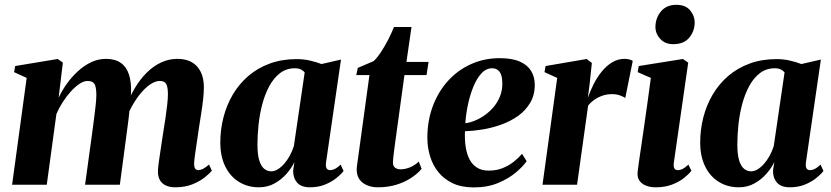

<svg xmlns="http://www.w3.org/2000/svg" viewBox="-20 -786 3538 817"><path d="M247.5 -519.5 229.5 -370Q243 -399.5 263.8 -428.8Q284.5 -458 310.8 -482.2Q337 -506.5 367.2 -521Q397.5 -535.5 431.5 -535.5Q470 -535.5 494.2 -518.2Q518.5 -501 529 -468.2Q539.5 -435.5 537.5 -389Q537 -381.5 536 -370.5Q535 -359.5 533.2 -347.5Q531.5 -335.5 530 -325L512.5 -320.5Q529.5 -370 552.8 -409.5Q576 -449 604.8 -477.2Q633.5 -505.5 666.2 -520.5Q699 -535.5 735 -535.5Q789 -535.5 818.2 -503.5Q847.5 -471.5 847.5 -414Q847.5 -391 844.2 -362.2Q841 -333.5 836.2 -303.5Q831.5 -273.5 827 -245Q823.5 -219.5 819 -190.2Q814.5 -161 810.8 -134.8Q807 -108.5 806 -91Q806 -73.5 811.2 -67.8Q816.5 -62 824 -62Q832.5 -62 843.8 -67.5Q855 -73 869.5 -86L881.5 -59.5Q872 -48 851.5 -31.5Q831 -15 799.5 -2Q768 11 725.5 11Q702 11 685.2 3Q668.5 -5 660.2 -20Q652 -35 652 -56Q652 -69.5 655.8 -97.2Q659.5 -125 664.8 -157.8Q670 -190.5 674 -219Q679 -250 683.8 -281.2Q688.5 -312.5 691.5 -339.8Q694.5 -367 694.5 -385.5Q694.5 -416 687.2 -428.8Q680 -441.5 660 -441.5Q641.5 -441.5 620.2 -427.5Q599 -413.5 578.5 -388.8Q558 -364 540.2 -331.8Q522.5 -299.5 511.5 -263L534 -351.5Q532.5 -332 530.8 -314.5Q529 -297 527 -279.2Q525 -261.5 522 -241L490 0H342L372 -218.5Q376 -250 380.2 -281Q384.5 -312 387.2 -339.2Q390 -366.5 390 -384.5Q389.5 -416.5 381.8 -429Q374 -441.5 352.5 -441.5Q336.5 -441.5 318.2 -429.2Q300 -417 281.5 -396.8Q263 -376.5 247 -351.5Q231 -326.5 220 -301L179 0H31.5L93.5 -454.5L40 -479L44.5 -505L225.5 -535Z M1367.5 -96Q1365 -76.5 1370 -69.2Q1375 -62 1384.5 -62Q1394.5 -62 1405.2 -67.2Q1416 -72.5 1429.5 -85.5L1442 -58.5Q1431.5 -44.5 1411.2 -28.2Q1391 -12 1362.8 -0.5Q1334.5 11 1299 11Q1260.5 11 1243.2 -10.2Q1226 -31.5 1227.5 -62L1233 -96.5Q1221 -71.5 1199.5 -46.8Q1178 -22 1148.2 -5.5Q1118.5 11 1082 11Q1034.5 11 997.2 -11.8Q960 -34.5 938.8 -77.2Q917.5 -120 917.5 -179.5Q917.5 -235 931 -287.2Q944.5 -339.5 971 -384.2Q997.5 -429 1036.8 -462.8Q1076 -496.5 1127.8 -515.5Q1179.5 -534.5 1242.5 -534.5Q1272.5 -534.5 1299.5 -528.2Q1326.5 -522 1348 -513.5L1431 -532.5ZM1276.5 -478Q1271.5 -484.5 1261.2 -490Q1251 -495.5 1235.5 -495.5Q1198.5 -495.5 1171.8 -475Q1145 -454.5 1126.2 -420Q1107.5 -385.5 1096.2 -343Q1085 -300.5 1080.2 -255.8Q1075.5 -211 1075.5 -170.5Q1075.5 -128.5 1083.2 -103.5Q1091 -78.5 1104.2 -67.8Q1117.5 -57 1134 -57Q1148 -57 1162 -65.5Q1176 -74 1189 -88.8Q1202 -103.5 1212.8 -123Q1223.5 -142.5 1230.5 -164.5Z M1662.5 -186.5Q1659.5 -164.5 1657.2 -146.8Q1655 -129 1653.5 -115.8Q1652 -102.5 1652 -94Q1652 -79.5 1661.2 -72.5Q1670.5 -65.5 1684 -65.5Q1704.5 -65.5 1725.2 -74.2Q1746 -83 1762 -98.5L1774 -67.5Q1755.5 -45.5 1727.2 -27.5Q1699 -9.5 1664 0.8Q1629 11 1589 11Q1548 11 1522 -9.5Q1496 -30 1498 -71Q1498.5 -75.5 1499.5 -83.8Q1500.5 -92 1502.5 -105.8Q1504.5 -119.5 1507.2 -139.8Q1510 -160 1514 -189L1552 -466.5H1496L1502.5 -497L1570 -526Q1585.5 -540.5 1602 -565.8Q1618.5 -591 1632.8 -619.2Q1647 -647.5 1656.5 -671H1731L1709.5 -522.5H1803.5L1795 -466.5H1701Z M2221 -100Q2207 -79.5 2176.5 -53.2Q2146 -27 2100.5 -7.8Q2055 11.5 1996.5 11.5Q1944 11.5 1906.5 -6.2Q1869 -24 1845 -54Q1821 -84 1809.8 -121.8Q1798.5 -159.5 1798.5 -199.5Q1798.5 -272 1821.5 -333.8Q1844.5 -395.5 1886 -441.5Q1927.5 -487.5 1984 -513Q2040.5 -538.5 2106.5 -538.5Q2159 -538.5 2191.8 -524Q2224.5 -509.5 2239.8 -484.5Q2255 -459.5 2255.5 -427.5Q2256 -382 2236.2 -348.8Q2216.5 -315.5 2184 -292.5Q2151.5 -269.5 2112.2 -255.5Q2073 -241.5 2032.8 -235Q1992.5 -228.5 1958.5 -227.5Q1957 -192 1961.5 -161.5Q1966 -131 1977.8 -108.2Q1989.5 -85.5 2009.8 -72.8Q2030 -60 2059.5 -60Q2092 -60 2118.5 -70.5Q2145 -81 2165.8 -97.5Q2186.5 -114 2201.5 -131.5ZM2074.5 -495.5Q2048 -495.5 2028 -473.2Q2008 -451 1993.8 -415.8Q1979.5 -380.5 1971 -339.8Q1962.5 -299 1960 -261.5Q1979.5 -264 2001.5 -273Q2023.5 -282 2044.2 -297Q2065 -312 2081.8 -332.2Q2098.5 -352.5 2108.2 -377.8Q2118 -403 2117.5 -432.5Q2117 -466.5 2105.5 -481Q2094 -495.5 2074.5 -495.5Z M2288.5 0 2351 -454.5 2297 -479 2301.5 -505 2476.5 -535 2498.5 -518 2489 -428.5 2481.5 -370Q2491.5 -399 2506.2 -428.2Q2521 -457.5 2540.8 -481.8Q2560.5 -506 2584.8 -520.8Q2609 -535.5 2637.5 -535.5Q2651 -535.5 2659.8 -532.5Q2668.5 -529.5 2672.5 -527L2640.5 -368.5Q2637.5 -372.5 2621 -379Q2604.5 -385.5 2583.5 -385.5Q2568 -385.5 2553.2 -381.8Q2538.5 -378 2525.2 -371.2Q2512 -364.5 2501.2 -355.5Q2490.5 -346.5 2482.5 -336.5L2435.5 0Z M2770 11Q2747 11 2728.5 3.8Q2710 -3.5 2700.2 -18.5Q2690.5 -33.5 2693.5 -56.5Q2694.5 -68.5 2698.5 -95.5Q2702.5 -122.5 2708.2 -161.5Q2714 -200.5 2720.8 -248Q2727.5 -295.5 2735 -348Q2742.5 -400.5 2749.5 -454.5L2693.5 -479L2698 -505L2886 -535L2908.5 -519.5L2847.5 -95Q2845 -76.5 2849.8 -69.2Q2854.5 -62 2864 -62Q2874.5 -62 2884.8 -67.2Q2895 -72.5 2909.5 -85.5L2922 -59Q2910.5 -44.5 2890 -28.2Q2869.5 -12 2839.5 -0.5Q2809.5 11 2770 11ZM2844.5 -598Q2810 -598 2789.2 -620.8Q2768.5 -643.5 2769 -673Q2770 -711 2793.2 -738.2Q2816.5 -765.5 2858 -765.5Q2897 -765.5 2916.5 -742.2Q2936 -719 2936 -691Q2936 -653.5 2913 -625.8Q2890 -598 2844.5 -598Z M3409.5 -96Q3407 -76.5 3412 -69.2Q3417 -62 3426.5 -62Q3436.5 -62 3447.2 -67.2Q3458 -72.5 3471.5 -85.5L3484 -58.5Q3473.5 -44.5 3453.2 -28.2Q3433 -12 3404.8 -0.5Q3376.5 11 3341 11Q3302.5 11 3285.2 -10.2Q3268 -31.5 3269.5 -62L3275 -96.5Q3263 -71.5 3241.5 -46.8Q3220 -22 3190.2 -5.5Q3160.5 11 3124 11Q3076.5 11 3039.2 -11.8Q3002 -34.5 2980.8 -77.2Q2959.5 -120 2959.5 -179.5Q2959.5 -235 2973 -287.2Q2986.5 -339.5 3013 -384.2Q3039.5 -429 3078.8 -462.8Q3118 -496.5 3169.8 -515.5Q3221.5 -534.5 3284.5 -534.5Q3314.5 -534.5 3341.5 -528.2Q3368.5 -522 3390 -513.5L3473 -532.5ZM3318.5 -478Q3313.5 -484.5 3303.2 -490Q3293 -495.5 3277.5 -495.5Q3240.5 -495.5 3213.8 -475Q3187 -454.5 3168.2 -420Q3149.5 -385.5 3138.2 -343Q3127 -300.5 3122.2 -255.8Q3117.5 -211 3117.5 -170.5Q3117.5 -128.5 3125.2 -103.5Q3133 -78.5 3146.2 -67.8Q3159.5 -57 3176 -57Q3190 -57 3204 -65.5Q3218 -74 3231 -88.8Q3244 -103.5 3254.8 -123Q3265.5 -142.5 3272.5 -164.5Z"/></svg>

Font: Merriweather 96pt ExtraBold
Style: Italic
Weight: 800
Italic angle: -7.8°
Version: Version 2.101